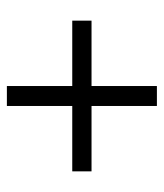

<svg xmlns="http://www.w3.org/2000/svg" viewBox="21 -621 476 558"><g transform="rotate(90 259.0 -342.0)"><path d="M230 -124V-560H288V-124ZM40 -314V-370H478V-314Z"/></g></svg>

Font: Platypi Light Medium
Style: Regular
Weight: 500
Version: Version 1.200